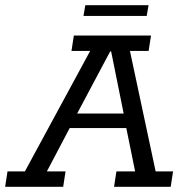

<svg xmlns="http://www.w3.org/2000/svg" viewBox="-50 -720 710 740"><path d="M-30.2 0 -21.1 -59.3H45.9L297.5 -523.7H225.5L234.6 -583H532L522.8 -523.7H450.8L549.9 -59.3H617L607.9 0H389.6L398.7 -59.3H470.8L432.7 -246.6L457 -226.5H204.1L230.2 -248.4L130.6 -59.3H202.6L193.5 0ZM235.6 -260.3 225.1 -282.4H444.1L431.1 -260.3L378.3 -521.9H374.7ZM271.8 -658.5 278.8 -699.9H522.5L515.4 -658.5Z"/></svg>

Font: Rokkitt SemiBold
Style: Italic
Weight: 600
Italic angle: -9°
Designer: Vernon Adams
Foundry: Vernon Adams
Version: Version 3.103